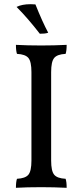

<svg xmlns="http://www.w3.org/2000/svg" viewBox="-20 -893 394 916"><path d="M61 -636Q56 -650 56 -679Q111 -676 177 -676Q238 -676 298 -679Q298 -650 293 -636Q253 -634 238.5 -616.5Q224 -599 224 -549V-127Q224 -77 238.5 -59.5Q253 -42 293 -40Q298 -26 298 3Q238 0 177 0Q107 0 56 3Q56 -26 61 -40Q101 -42 115.5 -59.5Q130 -77 130 -127V-549Q130 -599 115.5 -616.5Q101 -634 61 -636ZM59 -860Q85 -873 126 -873Q141 -873 149 -872Q183 -787 210 -737Q202 -734 192 -733Q182 -732 170 -732Q112 -807 59 -860Z"/></svg>

Font: Vollkorn SC
Style: Regular
Weight: 400
Designer: Friedrich Althausen
Foundry: Friedrich Althausen
Version: Version 4.015